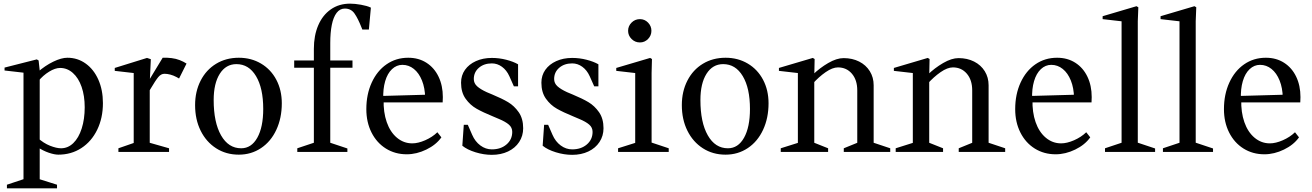

<svg xmlns="http://www.w3.org/2000/svg" viewBox="-20 -834 7204 1054"><path d="M185 -27 198 -36V168L182 145L293 180V200H18V180L126 144L109 168V-453L127 -433L5 -447V-463L182 -508L192 -502L200 -429L187 -438Q228 -474 272.5 -495.5Q317 -517 350 -517Q406 -517 450.5 -485Q495 -453 520 -396.5Q545 -340 545 -268Q545 -186 513.5 -121.5Q482 -57 426.5 -21Q371 15 300 15Q279 15 248 4.5Q217 -6 185 -27ZM315 -20Q353 -20 382.5 -48.5Q412 -77 428.5 -128.5Q445 -180 445 -245Q445 -308 428 -357Q411 -406 380 -433.5Q349 -461 310 -461Q283 -461 249.5 -440.5Q216 -420 190 -388L198 -417V-49L186 -78Q219 -48 254.5 -34Q290 -20 315 -20Z M630 -20 731 -55 714 -32V-451L732 -431L610 -445V-461L787 -516L808 -509L802 -382L793 -385L873 -517Q898 -518 922 -515Q946 -512 966.5 -504Q987 -496 1004 -485L963 -403L949 -411Q932 -420 915 -424.5Q898 -429 883 -429Q864 -429 849 -411Q834 -393 805 -344Q798 -332 791 -319L802 -355V-32L785 -55L908 -20V0H630Z M1051 -257Q1051 -332 1081.5 -391.5Q1112 -451 1166.5 -484Q1221 -517 1291 -517Q1359 -517 1413 -485Q1467 -453 1497 -396Q1527 -339 1527 -267Q1527 -186 1497 -121.5Q1467 -57 1413 -21Q1359 15 1291 15Q1221 15 1166.5 -20Q1112 -55 1081.5 -116.5Q1051 -178 1051 -257ZM1425 -236Q1425 -350 1385.5 -416Q1346 -482 1278 -482Q1220 -482 1186.5 -429Q1153 -376 1153 -285Q1153 -162 1193.5 -91Q1234 -20 1304 -20Q1360 -20 1392.5 -78Q1425 -136 1425 -236Z M1612 -20 1720 -56 1703 -32V-480L1721 -462H1595V-502H1721L1703 -484V-566Q1703 -639 1727 -695Q1751 -751 1796 -782.5Q1841 -814 1902 -814Q1928 -814 1961.5 -808Q1995 -802 2014 -793L2016 -792L2005 -672H1969L1965 -682Q1945 -733 1926 -760Q1907 -787 1873 -787Q1846 -787 1828 -763.5Q1810 -740 1801.5 -697.5Q1793 -655 1793 -598V-484L1775 -502H1915V-462H1775L1793 -480V-32L1776 -56L1887 -19V0H1612Z M1991 -235Q1991 -316 2020.5 -380.5Q2050 -445 2102 -481Q2154 -517 2221 -517Q2278 -517 2321 -489.5Q2364 -462 2387.5 -413Q2411 -364 2411 -301Q2411 -282 2410 -272H2068L2086 -288Q2084 -218 2103 -163.5Q2122 -109 2159 -78Q2196 -47 2243 -47Q2275 -47 2314 -64Q2353 -81 2381 -108L2403 -80Q2374 -39 2320.5 -13Q2267 13 2213 13Q2149 13 2098.5 -18.5Q2048 -50 2019.5 -106.5Q1991 -163 1991 -235ZM2066 -307 2318 -314 2314 -297Q2313 -351 2296.5 -392Q2280 -433 2252 -455.5Q2224 -478 2189 -478Q2157 -478 2132 -454.5Q2107 -431 2094.5 -388.5Q2082 -346 2084 -291Z M2518 -34 2526 -149H2548L2572 -94Q2588 -57 2617 -35.5Q2646 -14 2680 -14Q2729 -14 2760.5 -41Q2792 -68 2792 -110Q2792 -134 2773.5 -150Q2755 -166 2719 -181L2686 -195Q2632 -217 2596.5 -237Q2561 -257 2536 -292Q2511 -327 2511 -380Q2511 -420 2532.5 -450.5Q2554 -481 2592.5 -498.5Q2631 -516 2680 -516Q2720 -516 2759 -506Q2798 -496 2824 -481V-360H2801L2776 -416Q2761 -449 2735.5 -467.5Q2710 -486 2680 -486Q2637 -486 2609 -462Q2581 -438 2581 -400Q2581 -377 2599 -360.5Q2617 -344 2652 -328L2683 -315Q2736 -293 2769.5 -273Q2803 -253 2827.5 -218Q2852 -183 2852 -130Q2852 -88 2830 -54.5Q2808 -21 2769 -2.5Q2730 16 2680 16Q2636 16 2590.5 2Q2545 -12 2518 -34Z M2959 -34 2967 -149H2989L3013 -94Q3029 -57 3058 -35.5Q3087 -14 3121 -14Q3170 -14 3201.5 -41Q3233 -68 3233 -110Q3233 -134 3214.5 -150Q3196 -166 3160 -181L3127 -195Q3073 -217 3037.5 -237Q3002 -257 2977 -292Q2952 -327 2952 -380Q2952 -420 2973.5 -450.5Q2995 -481 3033.5 -498.5Q3072 -516 3121 -516Q3161 -516 3200 -506Q3239 -496 3265 -481V-360H3242L3217 -416Q3202 -449 3176.5 -467.5Q3151 -486 3121 -486Q3078 -486 3050 -462Q3022 -438 3022 -400Q3022 -377 3040 -360.5Q3058 -344 3093 -328L3124 -315Q3177 -293 3210.5 -273Q3244 -253 3268.5 -218Q3293 -183 3293 -130Q3293 -88 3271 -54.5Q3249 -21 3210 -2.5Q3171 16 3121 16Q3077 16 3031.5 2Q2986 -12 2959 -34Z M3373 -20 3484 -55 3467 -32V-451L3485 -431L3363 -445V-461L3549 -516L3559 -510L3557 -434V-33L3540 -57L3651 -20V0H3373ZM3428 -665Q3428 -691 3447 -710Q3466 -729 3493 -729Q3519 -729 3537.5 -710Q3556 -691 3556 -665Q3556 -639 3537.5 -620Q3519 -601 3493 -601Q3466 -601 3447 -620Q3428 -639 3428 -665Z M3723 -257Q3723 -332 3753.5 -391.5Q3784 -451 3838.5 -484Q3893 -517 3963 -517Q4031 -517 4085 -485Q4139 -453 4169 -396Q4199 -339 4199 -267Q4199 -186 4169 -121.5Q4139 -57 4085 -21Q4031 15 3963 15Q3893 15 3838.5 -20Q3784 -55 3753.5 -116.5Q3723 -178 3723 -257ZM4097 -236Q4097 -350 4057.5 -416Q4018 -482 3950 -482Q3892 -482 3858.5 -429Q3825 -376 3825 -285Q3825 -162 3865.5 -91Q3906 -20 3976 -20Q4032 -20 4064.5 -78Q4097 -136 4097 -236Z M4266 -20 4377 -55 4360 -32V-451L4378 -431L4256 -445V-461L4442 -516L4452 -510L4450 -413L4441 -423Q4480 -461 4526.5 -488Q4573 -515 4611 -515Q4659 -515 4696.5 -496Q4734 -477 4755 -443Q4776 -409 4776 -366V-32L4759 -56L4867 -20V0H4612V-20L4703 -57L4686 -32V-338Q4686 -395 4656.5 -429.5Q4627 -464 4580 -464Q4550 -464 4512.5 -438Q4475 -412 4441 -374L4450 -401V-32L4433 -57L4526 -20V0H4266Z M4897 -20 5008 -55 4991 -32V-451L5009 -431L4887 -445V-461L5073 -516L5083 -510L5081 -413L5072 -423Q5111 -461 5157.5 -488Q5204 -515 5242 -515Q5290 -515 5327.5 -496Q5365 -477 5386 -443Q5407 -409 5407 -366V-32L5390 -56L5498 -20V0H5243V-20L5334 -57L5317 -32V-338Q5317 -395 5287.5 -429.5Q5258 -464 5211 -464Q5181 -464 5143.5 -438Q5106 -412 5072 -374L5081 -401V-32L5064 -57L5157 -20V0H4897Z M5553 -235Q5553 -316 5582.5 -380.5Q5612 -445 5664 -481Q5716 -517 5783 -517Q5840 -517 5883 -489.5Q5926 -462 5949.5 -413Q5973 -364 5973 -301Q5973 -282 5972 -272H5630L5648 -288Q5646 -218 5665 -163.5Q5684 -109 5721 -78Q5758 -47 5805 -47Q5837 -47 5876 -64Q5915 -81 5943 -108L5965 -80Q5936 -39 5882.5 -13Q5829 13 5775 13Q5711 13 5660.5 -18.5Q5610 -50 5581.5 -106.5Q5553 -163 5553 -235ZM5628 -307 5880 -314 5876 -297Q5875 -351 5858.5 -392Q5842 -433 5814 -455.5Q5786 -478 5751 -478Q5719 -478 5694 -454.5Q5669 -431 5656.5 -388.5Q5644 -346 5646 -291Z M6046 -20 6154 -56 6137 -32V-735L6155 -715L6033 -729V-745L6219 -800L6229 -794L6226 -718V-32L6210 -56L6321 -19V0H6046Z M6364 -20 6472 -56 6455 -32V-735L6473 -715L6351 -729V-745L6537 -800L6547 -794L6544 -718V-32L6528 -56L6639 -19V0H6364Z M6699 -235Q6699 -316 6728.5 -380.5Q6758 -445 6810 -481Q6862 -517 6929 -517Q6986 -517 7029 -489.5Q7072 -462 7095.5 -413Q7119 -364 7119 -301Q7119 -282 7118 -272H6776L6794 -288Q6792 -218 6811 -163.5Q6830 -109 6867 -78Q6904 -47 6951 -47Q6983 -47 7022 -64Q7061 -81 7089 -108L7111 -80Q7082 -39 7028.5 -13Q6975 13 6921 13Q6857 13 6806.5 -18.5Q6756 -50 6727.5 -106.5Q6699 -163 6699 -235ZM6774 -307 7026 -314 7022 -297Q7021 -351 7004.5 -392Q6988 -433 6960 -455.5Q6932 -478 6897 -478Q6865 -478 6840 -454.5Q6815 -431 6802.5 -388.5Q6790 -346 6792 -291Z"/></svg>

Font: Wittgenstein
Style: Regular
Weight: 400
Designer: Jörg Drees
Foundry: Jörg Drees
Version: Version 1.003;Glyphs 3.1.2 (3151)